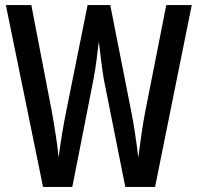

<svg xmlns="http://www.w3.org/2000/svg" viewBox="-20 -734 775 754"><path d="M733 -714 589 0H472L388 -421Q384 -444 379 -482Q374 -520 368 -571Q364 -537 359 -497.5Q354 -458 347 -422L264 0H149L3 -714H103L183 -299Q192 -249 199.5 -200Q207 -151 210 -115Q216 -161 224 -209.5Q232 -258 240 -297L324 -714H413L495 -298Q503 -259 510 -212.5Q517 -166 523 -115Q529 -163 536 -210.5Q543 -258 551 -299L633 -714Z"/></svg>

Font: Noto Sans Lao UI ExtCond Med
Style: Regular
Weight: 500
Width: 2
Designer: Monotype Design Team
Foundry: Monotype Imaging Inc.
Version: Version 2.000; ttfautohint (v1.8.4.7-5d5b)